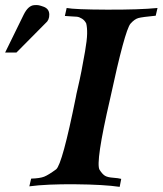

<svg xmlns="http://www.w3.org/2000/svg" viewBox="-20 -724 632 746"><path d="M592 -693 585 -663Q533 -658 518 -654Q503 -650 487 -632Q465 -606 408 -341Q350 -91 367 -64Q378 -47 388 -41Q398 -35 419 -33.5Q440 -32 451 -29L445 2Q384 -7 272.5 -8Q161 -9 94 0L101 -30Q135 -31 151.5 -37.5Q168 -44 198 -66Q222 -85 275 -348Q275 -351 282.5 -383Q290 -415 296.5 -448Q303 -481 310.5 -524.5Q318 -568 318.5 -592.5Q319 -617 315 -633Q309 -645 298.5 -651.5Q288 -658 279 -659Q270 -660 254.5 -660.5Q239 -661 232 -662L239 -693Q269 -687 395.5 -686.5Q522 -686 592 -693ZM157 -634 44 -520H0L72 -667Q81 -685 91 -694Q101 -703 112.5 -704Q124 -705 131 -703.5Q138 -702 149 -698Q171 -690 171.5 -668Q172 -646 157 -634Z"/></svg>

Font: GFS Artemisia
Style: Bold Italic
Weight: 700
Italic angle: -12°
Designer: Designed by Takis Katsoulidis and George D. Matthiopoulos.
Foundry: Designed by Takis Katsoulidis and George D. Matthiopoulos.
Version: Version 1.0